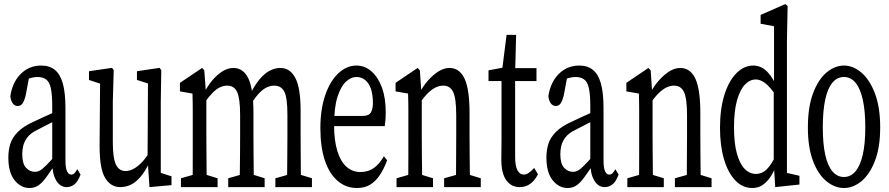

<svg xmlns="http://www.w3.org/2000/svg" viewBox="-20 -920 4369 944"><path d="M125 4.4Q82.5 4.4 51.8 -33.7Q21 -71.8 21 -146Q21 -181.2 30.5 -212.2Q40 -243.2 67.9 -271.5Q95.7 -299.8 148.9 -323.2Q168.9 -333 189.5 -342.3Q210 -351.6 229.5 -360.4Q249 -369.1 269 -377.4V-334Q242.2 -322.3 217 -309.1Q191.9 -295.9 166 -282.7Q130.9 -266.1 115 -245.1Q99.1 -224.1 94.2 -202.9Q89.4 -181.6 89.4 -162.6Q89.4 -115.7 107.7 -95.5Q126 -75.2 151.9 -75.2Q164.6 -75.2 176.5 -81.8Q188.5 -88.4 207.3 -107.2Q226.1 -126 257.3 -161.6L267.6 -101.6H244.1Q220.7 -65.9 202.9 -42.5Q185.1 -19 167 -7.3Q148.9 4.4 125 4.4ZM308.1 0Q275.4 0 256.1 -33Q236.8 -65.9 236.8 -120.6V-126.5V-396.5Q236.8 -455.6 229.7 -487.1Q222.7 -518.6 205.8 -530Q189 -541.5 164.1 -541.5Q151.4 -541.5 134 -537.4Q116.7 -533.2 94.2 -521L126.5 -559.1L107.4 -456.5Q101.6 -429.2 92.5 -414.1Q83.5 -398.9 67.4 -398.9Q51.8 -398.9 42.2 -412.4Q32.7 -425.8 30.8 -448.2Q41.5 -516.6 82.5 -557.1Q123.5 -597.7 182.6 -597.7Q223.6 -597.7 249.8 -576.4Q275.9 -555.2 288.8 -509.8Q301.8 -464.4 301.8 -388.2V-132.3Q301.8 -93.8 309.6 -77.6Q317.4 -61.5 330.1 -61.5Q339.8 -61.5 346.9 -69.1Q354 -76.7 359.9 -88.4L376 -61.5Q362.8 -26.4 345.5 -13.2Q328.1 0 308.1 0Z M571.3 0Q523.9 0 496.6 -45.9Q469.7 -89.8 469.7 -203.1Q469.7 -206.5 469.7 -210L472.2 -526.9L488.3 -503.4L417.5 -526.9V-569.8L530.8 -586.4L539.1 -575.2L534.7 -419.9V-220.7Q534.7 -142.6 550 -110.8Q565.4 -79.1 597.2 -79.1Q616.2 -79.1 636.2 -89.6Q656.2 -100.1 676 -120.4Q695.8 -140.6 713.9 -170.9L725.6 -119.1H713.9Q692.9 -75.7 668.9 -48.3Q645 -21 620.6 -10.5Q596.2 0 571.3 0ZM714.8 0 705.6 -140.6V-143.6L707.5 -509.8L653.3 -526.9V-569.8L764.6 -586.4L772.9 -575.2L770.5 -419.9V-69.8L823.2 -53.2V-9.8Z M869.6 0V-43.5L953.6 -67.4H972.2L1049.8 -43.5V0ZM926.3 0Q927.2 -27.3 927.5 -72.8Q927.7 -118.2 927.7 -166.5Q927.7 -214.8 927.7 -252.4V-310.1Q927.7 -343.3 927.7 -367.9Q927.7 -392.6 927.5 -414.3Q927.2 -436 926.3 -460L864.7 -470.7V-512.7L973.6 -585.9L984.4 -574.2L994.6 -435.1V-432.6V-252.4Q994.6 -214.8 995.1 -166.5Q995.6 -118.2 995.8 -73.2Q996.1 -28.3 997.1 0ZM1102.1 0V-43.5L1186 -67.4H1204.6L1281.2 -43.5V0ZM1157.7 0Q1158.7 -27.3 1159.2 -72Q1159.7 -116.7 1160.2 -165.5Q1160.6 -214.4 1160.6 -252.4V-354Q1160.6 -435.5 1146 -467.3Q1131.3 -499 1097.2 -499Q1078.6 -499 1061.3 -490.7Q1043.9 -482.4 1025.6 -464.1Q1007.3 -445.8 986.3 -416.5L974.6 -457.5H980.5Q999 -495.1 1022.9 -523.9Q1046.9 -552.7 1073.7 -569.3Q1100.6 -585.9 1127 -585.9Q1176.8 -585.9 1201.4 -533.7Q1226.1 -481.4 1226.1 -364.3V-252.4Q1226.1 -213.9 1226.6 -165.3Q1227.1 -116.7 1227.5 -72.5Q1228 -28.3 1228.5 0ZM1334 0V-43.5L1418.9 -67.4H1436L1513.7 -43.5V0ZM1390.6 0Q1391.6 -27.3 1391.8 -72Q1392.1 -116.7 1392.6 -165.5Q1393.1 -214.4 1393.1 -252.4V-356.4Q1393.1 -440.4 1377.7 -469.7Q1362.3 -499 1328.1 -499Q1311.5 -499 1294.2 -491.7Q1276.9 -484.4 1258.5 -466.3Q1240.2 -448.2 1218.8 -416.5L1203.6 -455.1H1209.5Q1230.5 -498.5 1254.6 -528.1Q1278.8 -557.6 1304.9 -571.8Q1331.1 -585.9 1358.9 -585.9Q1406.2 -585.9 1432.1 -536.6Q1458 -487.3 1458 -376V-252.4Q1458 -213.9 1458.5 -165.3Q1459 -116.7 1459.2 -72.5Q1459.5 -28.3 1460.4 0Z M1734.9 4.4Q1680.7 4.4 1639.9 -30.8Q1599.1 -65.9 1577.1 -131.6Q1555.2 -197.3 1555.2 -290Q1555.2 -382.3 1578.9 -451.7Q1602.5 -521 1643.3 -559.3Q1684.1 -597.7 1732.4 -597.7Q1773.4 -597.7 1805.9 -569.6Q1838.4 -541.5 1857.4 -490.7Q1876.5 -439.9 1876.5 -366.7Q1876.5 -346.7 1875 -329.1Q1873.5 -311.5 1871.6 -299.8H1585V-350.1H1762.7Q1794.4 -350.1 1804 -367.9Q1813.5 -385.7 1813.5 -412.6Q1813.5 -454.1 1803.7 -482.9Q1793.9 -511.7 1775.4 -526.6Q1756.8 -541.5 1732.4 -541.5Q1705.6 -541.5 1680.7 -518.3Q1655.8 -495.1 1639.2 -443.4Q1622.6 -391.6 1622.6 -304.2Q1622.6 -230 1638.4 -178.2Q1654.3 -126.5 1683.3 -100.3Q1712.4 -74.2 1752.4 -74.2Q1789.1 -74.2 1816.7 -93Q1844.2 -111.8 1867.7 -151.9L1883.3 -131.8Q1868.2 -90.8 1848.1 -60.3Q1828.1 -29.8 1801 -12.7Q1773.9 4.4 1734.9 4.4Z M1929.7 0V-43.5L2013.2 -67.4H2031.2L2108.9 -43.5V0ZM1986.3 0Q1987.3 -27.3 1987.5 -72.8Q1987.8 -118.2 1987.8 -166.5Q1987.8 -214.8 1987.8 -252.4V-310.1Q1987.8 -343.3 1987.8 -367.9Q1987.8 -392.6 1987.5 -414.3Q1987.3 -436 1986.3 -460L1924.8 -470.7V-512.7L2033.2 -585.9L2044.4 -574.2L2053.7 -435.1V-433.1V-252.4Q2053.7 -214.8 2054.2 -166.5Q2054.7 -118.2 2055.2 -73.2Q2055.7 -28.3 2056.2 0ZM2163.6 0V-43.5L2249 -67.4H2266.1L2343.8 -43.5V0ZM2221.2 0Q2222.2 -27.3 2222.2 -72Q2222.2 -116.7 2222.7 -165.5Q2223.1 -214.4 2223.1 -252.4V-354Q2223.1 -436.5 2208 -467.8Q2192.9 -499 2159.7 -499Q2141.1 -499 2123.3 -490.7Q2105.5 -482.4 2086.4 -464.6Q2067.4 -446.8 2046.4 -416.5L2036.1 -462.4H2042Q2061 -498 2085.7 -525.6Q2110.4 -553.2 2137 -569.6Q2163.6 -585.9 2189.5 -585.9Q2239.3 -585.9 2263.9 -533.7Q2288.6 -481.4 2288.6 -364.3V-252.4Q2288.6 -213.9 2289.1 -165.3Q2289.6 -116.7 2290 -72.5Q2290.5 -28.3 2290.5 0Z M2478.5 -521.5V-585H2617.7V-521.5ZM2534.2 0Q2494.1 0 2469.5 -33.4Q2444.8 -66.9 2444.8 -136.7Q2444.8 -159.2 2445.3 -181.2Q2445.8 -203.1 2445.8 -238.3V-521.5H2381.8V-574.2L2478.5 -592.3L2445.8 -552.7L2470.7 -748.5H2517.6L2512.7 -561V-537.6V-149.9Q2512.7 -104 2524.2 -82.8Q2535.6 -61.5 2555.2 -61.5Q2567.9 -61.5 2580.1 -70.3Q2592.3 -79.1 2606.4 -94.2L2625 -63.5Q2615.2 -43.5 2601.3 -28.8Q2587.4 -14.2 2570.8 -7.1Q2554.2 0 2534.2 0Z M2770.5 4.4Q2728 4.4 2697.3 -33.7Q2666.5 -71.8 2666.5 -146Q2666.5 -181.2 2676 -212.2Q2685.5 -243.2 2713.4 -271.5Q2741.2 -299.8 2794.4 -323.2Q2814.5 -333 2835 -342.3Q2855.5 -351.6 2875 -360.4Q2894.5 -369.1 2914.6 -377.4V-334Q2887.7 -322.3 2862.5 -309.1Q2837.4 -295.9 2811.5 -282.7Q2776.4 -266.1 2760.5 -245.1Q2744.6 -224.1 2739.7 -202.9Q2734.9 -181.6 2734.9 -162.6Q2734.9 -115.7 2753.2 -95.5Q2771.5 -75.2 2797.4 -75.2Q2810.1 -75.2 2822 -81.8Q2834 -88.4 2852.8 -107.2Q2871.6 -126 2902.8 -161.6L2913.1 -101.6H2889.6Q2866.2 -65.9 2848.4 -42.5Q2830.6 -19 2812.5 -7.3Q2794.4 4.4 2770.5 4.4ZM2953.6 0Q2920.9 0 2901.6 -33Q2882.3 -65.9 2882.3 -120.6V-126.5V-396.5Q2882.3 -455.6 2875.2 -487.1Q2868.2 -518.6 2851.3 -530Q2834.5 -541.5 2809.6 -541.5Q2796.9 -541.5 2779.5 -537.4Q2762.2 -533.2 2739.7 -521L2772 -559.1L2752.9 -456.5Q2747.1 -429.2 2738 -414.1Q2729 -398.9 2712.9 -398.9Q2697.3 -398.9 2687.7 -412.4Q2678.2 -425.8 2676.3 -448.2Q2687 -516.6 2728 -557.1Q2769 -597.7 2828.1 -597.7Q2869.1 -597.7 2895.3 -576.4Q2921.4 -555.2 2934.3 -509.8Q2947.3 -464.4 2947.3 -388.2V-132.3Q2947.3 -93.8 2955.1 -77.6Q2962.9 -61.5 2975.6 -61.5Q2985.4 -61.5 2992.4 -69.1Q2999.5 -76.7 3005.4 -88.4L3021.5 -61.5Q3008.3 -26.4 2991 -13.2Q2973.6 0 2953.6 0Z M3064.5 0V-43.5L3147.9 -67.4H3166L3243.7 -43.5V0ZM3121.1 0Q3122.1 -27.3 3122.3 -72.8Q3122.6 -118.2 3122.6 -166.5Q3122.6 -214.8 3122.6 -252.4V-310.1Q3122.6 -343.3 3122.6 -367.9Q3122.6 -392.6 3122.3 -414.3Q3122.1 -436 3121.1 -460L3059.6 -470.7V-512.7L3168 -585.9L3179.2 -574.2L3188.5 -435.1V-433.1V-252.4Q3188.5 -214.8 3189 -166.5Q3189.5 -118.2 3189.9 -73.2Q3190.4 -28.3 3190.9 0ZM3298.3 0V-43.5L3383.8 -67.4H3400.9L3478.5 -43.5V0ZM3356 0Q3356.9 -27.3 3356.9 -72Q3356.9 -116.7 3357.4 -165.5Q3357.9 -214.4 3357.9 -252.4V-354Q3357.9 -436.5 3342.8 -467.8Q3327.6 -499 3294.4 -499Q3275.9 -499 3258.1 -490.7Q3240.2 -482.4 3221.2 -464.6Q3202.1 -446.8 3181.2 -416.5L3170.9 -462.4H3176.8Q3195.8 -498 3220.5 -525.6Q3245.1 -553.2 3271.7 -569.6Q3298.3 -585.9 3324.2 -585.9Q3374 -585.9 3398.7 -533.7Q3423.3 -481.4 3423.3 -364.3V-252.4Q3423.3 -213.9 3423.8 -165.3Q3424.3 -116.7 3424.8 -72.5Q3425.3 -28.3 3425.3 0Z M3678.2 4.4Q3630.9 4.4 3595 -33.2Q3559.1 -70.8 3539.6 -137.5Q3520 -204.1 3520 -291.5Q3520 -383.8 3541.3 -452.4Q3562.5 -521 3599.9 -559.3Q3637.2 -597.7 3684.1 -597.7Q3704.1 -597.7 3722.9 -588.9Q3741.7 -580.1 3760 -558.8Q3778.3 -537.6 3795.9 -501H3808.1L3799.8 -443.4Q3766.6 -493.2 3742.4 -511.2Q3718.3 -529.3 3696.3 -529.3Q3667 -529.3 3643.1 -504.6Q3619.1 -480 3604 -428Q3588.9 -376 3588.9 -293.9Q3588.9 -215.8 3603 -165Q3617.2 -114.3 3641.4 -89.6Q3665.5 -64.9 3697.3 -64.9Q3726.6 -64.9 3749.5 -87.2Q3772.5 -109.4 3798.3 -162.6L3805.7 -106H3795.9Q3782.7 -70.8 3765.1 -46.1Q3747.6 -21.5 3726.6 -8.5Q3705.6 4.4 3678.2 4.4ZM3791.5 0 3784.2 -121.6V-124V-476.1L3785.6 -490.7V-791L3719.7 -803.2V-846.7L3840.8 -899.9L3852.5 -890.6L3849.1 -719.2V-69.8L3910.6 -55.7V-12.7Z M4129.4 4.4Q4084.5 4.4 4043.7 -28.6Q4002.9 -61.5 3977.5 -128.2Q3952.1 -194.8 3952.1 -293.5Q3952.1 -393.6 3977.5 -461.4Q4002.9 -529.3 4043.7 -563.5Q4084.5 -597.7 4129.4 -597.7Q4174.3 -597.7 4214.8 -563.5Q4255.4 -529.3 4281.5 -461.4Q4307.6 -393.6 4307.6 -293.5Q4307.6 -195.3 4281.5 -128.4Q4255.4 -61.5 4214.8 -28.6Q4174.3 4.4 4129.4 4.4ZM4129.4 -49.8Q4162.6 -49.8 4186 -77.4Q4209.5 -105 4221.9 -159.2Q4234.4 -213.4 4234.4 -293.5Q4234.4 -375 4221.9 -430.4Q4209.5 -485.8 4186 -513.7Q4162.6 -541.5 4129.4 -541.5Q4096.2 -541.5 4072.8 -513.7Q4049.3 -485.8 4037.4 -430.4Q4025.4 -375 4025.4 -293.5Q4025.4 -213.4 4037.4 -159.2Q4049.3 -105 4072.8 -77.4Q4096.2 -49.8 4129.4 -49.8Z"/></svg>

Font: Scarab Serif
Style: Regular
Weight: 400
Designer: John Roberts
Foundry: Scarab
Version: 1.0